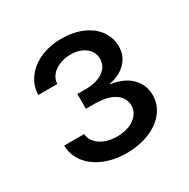

<svg xmlns="http://www.w3.org/2000/svg" viewBox="-109 -882 623 634"><g transform="rotate(-30 202.0 -565.0)"><path d="M34.2 -472.7H110.4Q111.3 -455.1 123.5 -440.9Q135.7 -426.8 155.8 -418.9Q175.8 -411.1 201.2 -411.1Q227.5 -411.1 248.5 -419.4Q269.5 -427.7 281.2 -442.9Q293 -458 293 -476.6Q293 -496.1 280.8 -511.2Q268.6 -526.4 245.6 -534.2Q222.7 -542 191.4 -542H157.2V-598.6H191.4Q216.8 -598.6 237.3 -606.4Q257.8 -614.3 269 -628.4Q280.3 -642.6 280.3 -661.1Q280.3 -679.7 270.5 -693.4Q260.7 -707 243.2 -714.8Q225.6 -722.7 202.1 -722.7Q179.7 -722.7 160.2 -714.8Q140.6 -707 128.9 -692.9Q117.2 -678.7 116.2 -660.2H43.9Q44.9 -696.3 65.9 -724.1Q86.9 -752 122.6 -767.6Q158.2 -783.2 202.1 -783.2Q247.1 -783.2 281.7 -768.1Q316.4 -752.9 335.4 -726.6Q354.5 -700.2 354.5 -666Q354.5 -629.9 330.1 -605.5Q305.7 -581.1 266.6 -574.2V-572.3Q316.4 -565.4 343.8 -538.1Q371.1 -510.7 371.1 -470.7Q371.1 -436.5 349.6 -408.2Q328.1 -379.9 289.1 -363.8Q250 -347.7 201.2 -347.7Q154.3 -347.7 116.2 -363.8Q78.1 -379.9 56.6 -408.2Q35.2 -436.5 34.2 -472.7Z"/></g></svg>

Font: Pretendard GOV Variable
Style: Regular
Weight: 400
Designer: Base glyphs from Inter by Rasmus Andersson; Hangul glyphs from Noto Sans CJK(Source Han Sans) by Jang Soo-young and Kang
Foundry: Kil Hyung-jin
Version: Version 1.307;Glyphs 3.2 (3192)